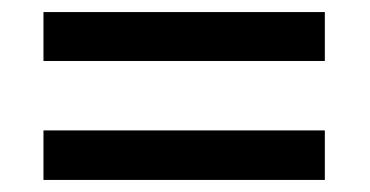

<svg xmlns="http://www.w3.org/2000/svg" viewBox="-20 -511 612 318"><path d="M52 -410H518V-491H52ZM52 -213H518V-295H52Z"/></svg>

Font: Noto Sans Gujarati Medium
Style: Regular
Weight: 500
Designer: Jelle Bosma - Monotype Design Team, Universal Thirst
Foundry: Monotype Imaging Inc.
Version: Version 2.106